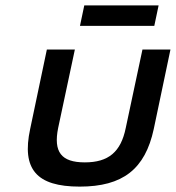

<svg xmlns="http://www.w3.org/2000/svg" viewBox="-20 -684 653 713"><path d="M92 -205C60 -56 115 9 276 9C436 9 519 -56 551 -205L613 -500H509L447 -209C429 -120 383 -81 295 -81C207 -81 178 -120 196 -209L258 -500H154ZM277 -588H553L569 -664H293Z"/></svg>

Font: LT Wave Text Medium Italic
Style: Regular
Weight: 500
Designer: Daniel Lyons
Version: Version 2.5 (Glyphs App)